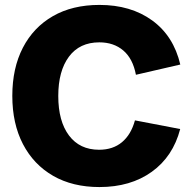

<svg xmlns="http://www.w3.org/2000/svg" viewBox="-20 -736 763 769"><path d="M378.4 13.2Q271 13.2 192.9 -31.7Q114.7 -76.7 72 -158.7Q29.3 -240.7 29.3 -352.1Q29.3 -462.9 71.5 -544.7Q113.8 -626.5 191.9 -671.4Q270 -716.3 378.4 -716.3Q503.9 -716.3 589.6 -654.1Q675.3 -591.8 702.1 -477.5L524.4 -436.5Q512.2 -501 473.9 -533.7Q435.5 -566.4 377.9 -566.4Q298.8 -566.4 256.1 -509Q213.4 -451.7 213.4 -351.6Q213.4 -250.5 256.3 -193.4Q299.3 -136.2 377 -136.2Q432.1 -136.2 468.5 -166.5Q504.9 -196.8 520.5 -253.9L701.7 -219.2Q672.9 -108.9 587.9 -47.9Q502.9 13.2 378.4 13.2Z"/></svg>

Font: Schibsted Grotesk ExtraBold
Style: Regular
Weight: 800
Designer: Bakken & Baeck AS, Henrik Kongsvoll
Foundry: Schibsted ASA
Version: Version 1.100; ttfautohint (v1.8.4.7-5d5b);gftools[0.9.25]